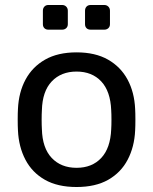

<svg xmlns="http://www.w3.org/2000/svg" viewBox="-20 -740 614 770"><path d="M287 10Q211 10 160 -19Q109 -48 82 -99.5Q55 -151 52 -217Q51 -234 51 -260.5Q51 -287 52 -303Q55 -370 82.5 -421Q110 -472 161 -501Q212 -530 287 -530Q362 -530 413 -501Q464 -472 491.5 -421Q519 -370 522 -303Q523 -287 523 -260.5Q523 -234 522 -217Q519 -151 492 -99.5Q465 -48 414 -19Q363 10 287 10ZM287 -67Q349 -67 386 -106.5Q423 -146 426 -222Q427 -237 427 -260Q427 -283 426 -298Q423 -374 386 -413.5Q349 -453 287 -453Q225 -453 187.5 -413.5Q150 -374 148 -298Q147 -283 147 -260Q147 -237 148 -222Q150 -146 187.5 -106.5Q225 -67 287 -67ZM344 -621Q333 -621 327 -627Q321 -633 321 -643V-697Q321 -707 327 -713.5Q333 -720 344 -720H398Q408 -720 414.5 -713.5Q421 -707 421 -697V-643Q421 -633 414.5 -627Q408 -621 398 -621ZM174 -621Q164 -621 158 -627Q152 -633 152 -643V-697Q152 -707 158 -713.5Q164 -720 174 -720H229Q239 -720 245.5 -713.5Q252 -707 252 -697V-643Q252 -633 245.5 -627Q239 -621 229 -621Z"/></svg>

Font: DVN-Rubik
Style: Regular
Weight: 400
Designer: Hubert and Fischer
Foundry: Hubert & Fischer
Version: Version 2.102